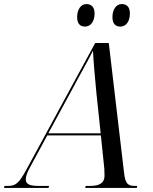

<svg xmlns="http://www.w3.org/2000/svg" viewBox="-80 -926 753 946"><path d="M513 -795C537 -795 560 -815 560 -860C560 -892 544 -906 520 -906C491 -906 474 -877 474 -842C474 -809 489 -795 513 -795ZM339 -795C363 -795 386 -815 386 -860C386 -892 369 -906 346 -906C317 -906 300 -877 300 -842C300 -809 315 -795 339 -795ZM-60 0H159L162 -10H109C66 -10 47 -19 47 -42C47 -57 54 -77 68 -102L153 -259H417L434 -95C434 -85 435 -71 435 -60C435 -26 412 -10 365 -10H342L340 0H594L596 -10H584C548 -10 537 -23 531 -77L456 -714H389L51 -92C13 -22 -3 -10 -41 -10H-58ZM271 -477C310 -551 356 -631 378 -676C380 -631 389 -527 395 -468L416 -269H158Z"/></svg>

Font: Noto Serif Display SemiCondensed
Style: Italic
Weight: 400
Width: 4
Italic angle: -12°
Designer: Monotype Design Team
Foundry: Monotype Imaging Inc.
Version: Version 2.009